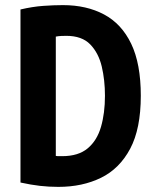

<svg xmlns="http://www.w3.org/2000/svg" viewBox="-20 -721 600 750"><path d="M208 9Q171 9 136 5Q101 1 60 -8V-684Q107 -695 148.5 -698Q190 -701 226 -701Q318 -701 386.5 -664.5Q455 -628 492.5 -550Q530 -472 530 -347Q530 -218 488.5 -140Q447 -62 374.5 -26.5Q302 9 208 9ZM223 -111Q286 -111 322.5 -141.5Q359 -172 374.5 -225.5Q390 -279 390 -347Q390 -408 377.5 -461Q365 -514 332.5 -547.5Q300 -581 239 -581Q229 -581 218.5 -580.5Q208 -580 198 -578V-112Q203 -111 210 -111Q217 -111 223 -111Z"/></svg>

Font: Ubuntu Sans Mono
Style: Regular
Weight: 400
Monospace: yes
Designer: Dalton Maag Ltd
Foundry: Dalton Maag Ltd
Version: Version 1.006